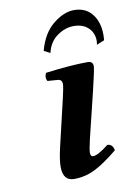

<svg xmlns="http://www.w3.org/2000/svg" viewBox="-77 -698 527 759"><g transform="rotate(-10 186.0 -319.0)"><path d="M292.5 -320.3 247.1 -133.8Q237.8 -92.8 237.8 -82.5Q237.8 -65.9 248 -65.9Q268.1 -65.9 311 -100.1Q332 -100.1 336.9 -74.2Q283.7 -30.3 243.9 -10.3Q204.1 9.8 159.2 9.8Q114.3 9.8 114.3 -46.4Q114.3 -74.7 126 -125L170.9 -315.9Q179.7 -354 180.2 -367.2Q180.2 -386.2 162.1 -387.2L122.1 -390.1Q117.2 -397 117.7 -407Q118.2 -417 123 -422.9Q225.1 -436 292 -436Q312.5 -436 312.5 -415Q312.5 -403.3 292.5 -320.3ZM339.4 -497.1Q341.3 -506.8 341.3 -512.2Q341.3 -544.9 319.6 -565.4Q297.9 -585.9 261.7 -585.9Q226.6 -585.9 194.6 -563Q162.6 -540 152.8 -497.1L127.9 -509.8Q146.5 -578.6 189.7 -613.3Q232.9 -647.9 273.4 -647.9Q319.8 -647.9 345.7 -615.5Q371.6 -583 371.6 -530.8Q371.6 -527.3 371.1 -520.5Q370.6 -513.7 370.6 -509.8Z"/></g></svg>

Font: Linux Libertine O
Style: Semibold Italic
Weight: 600
Italic angle: -11.5°
Designer: Philipp H. Poll
Foundry: Philipp H. Poll
Version: Version 5.1.2